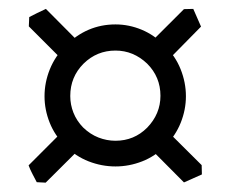

<svg xmlns="http://www.w3.org/2000/svg" viewBox="-20 -481 507 423"><path d="M164.1 -340.8Q134.8 -311.5 134.8 -269.5Q134.8 -250.5 141.8 -232.7Q148.9 -214.8 163.1 -200.2Q178.7 -185.1 197 -178Q215.3 -170.9 234.4 -170.9Q275.4 -170.9 304.2 -199.7Q333.5 -230 333.5 -270Q333.5 -311.5 304.2 -340.8Q273.9 -369.6 234.4 -369.6Q193.4 -369.6 164.1 -340.8ZM124.5 -380.4Q171.4 -427.2 234.4 -427.2Q264.2 -427.2 292.2 -415.5Q320.3 -403.8 342.8 -380.4Q366.2 -357.9 377.9 -328.6Q389.6 -299.3 389.6 -269Q389.6 -239.3 378.2 -210.7Q366.7 -182.1 344.2 -159.2Q321.8 -136.7 293.2 -125.5Q264.6 -114.3 234.4 -114.3Q204.1 -114.3 175.3 -125.5Q146.5 -136.7 123.5 -159.7Q100.6 -182.6 89.4 -210.9Q78.1 -239.3 78.1 -269Q78.1 -299.3 89.8 -328.4Q101.6 -357.4 124.5 -380.4ZM168.9 -166.5 80.6 -78.6 61 -79.6Q56.6 -87.9 51.5 -97.7Q46.4 -107.4 43 -116.7L130.9 -204.6L150.9 -206.1ZM127 -339.4 43.5 -422.9 44.4 -443.4Q61 -452.1 81.1 -461.4L164.6 -377.4L166 -357.4ZM385.3 -79.1 301.8 -163.1 302.7 -183.1Q311 -187.5 321 -192.4Q331.1 -197.3 339.8 -201.2L424.3 -117.2L424.8 -96.7ZM422.9 -422.4 335.9 -334 315.9 -335.4Q305.7 -353 296.9 -372.6L385.3 -460.9L405.8 -461.4Z"/></svg>

Font: Dai Banna SIL SemiBold
Style: Regular
Weight: 600
Designer: Victor Gaultney
Foundry: SIL International
Version: Version 4.000